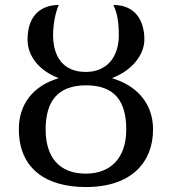

<svg xmlns="http://www.w3.org/2000/svg" viewBox="-20 -744 693 774"><path d="M326 10C512 10 597 -92 597 -222C597 -327 532 -399 431 -429C512 -459 562 -523 562 -585C562 -660 526 -724 437 -724C450 -697 459 -663 459 -602C459 -512 409 -454 326 -454C234 -454 194 -516 194 -603C194 -645 204 -697 217 -724C156 -724 91 -692 91 -584C91 -517 139 -458 217 -429C116 -399 56 -327 56 -223C56 -63 167 10 326 10ZM326 -44C219 -44 164 -110 164 -222C164 -334 211 -400 327 -400C444 -400 489 -334 489 -222C489 -105 424 -44 326 -44Z"/></svg>

Font: Noto Serif
Style: Regular
Weight: 400
Designer: Monotype Design Team
Foundry: Monotype Imaging Inc.
Version: Version 2.015